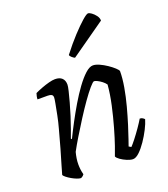

<svg xmlns="http://www.w3.org/2000/svg" viewBox="-137 -845 822 942"><g transform="rotate(-20 274.0 -374.0)"><path d="M124 0Q116 0 103 -5Q90 -10 77 -17.5Q64 -25 54 -33Q44 -41 42 -46Q46 -61 55.5 -93Q65 -125 78 -169.5Q91 -214 104 -264Q113 -296 119.5 -329Q126 -362 130.5 -386Q135 -410 135 -417Q135 -428 128 -432Q121 -436 108 -436H55Q55 -444 57 -452.5Q59 -461 61 -467Q78 -475 98 -482.5Q118 -490 137 -495Q156 -500 169 -500Q193 -500 205.5 -488Q218 -476 218 -454Q218 -445 212.5 -422Q207 -399 198.5 -368Q190 -337 179.5 -304Q169 -271 159 -243Q149 -215 143 -199L147 -195Q164 -230 185.5 -270.5Q207 -311 231 -351.5Q255 -392 279.5 -425.5Q304 -459 326.5 -479.5Q349 -500 367 -500Q381 -500 400 -491.5Q419 -483 437.5 -470.5Q456 -458 469 -446Q482 -434 483 -428Q483 -391 475 -345Q467 -299 454.5 -252.5Q442 -206 429.5 -166Q417 -126 407.5 -99Q398 -72 396 -66L408 -59Q417 -68 433.5 -89Q450 -110 467 -134.5Q484 -159 494 -176Q503 -176 509.5 -171.5Q516 -167 518 -164Q512 -143 498 -115.5Q484 -88 466 -61.5Q448 -35 429.5 -17.5Q411 0 396 0Q383 0 365 -7.5Q347 -15 333 -25Q319 -35 316 -43Q321 -55 333.5 -91Q346 -127 360.5 -178Q375 -229 387 -283.5Q399 -338 403 -387Q396 -397 385 -405.5Q374 -414 363 -419.5Q352 -425 346 -425Q340 -425 321.5 -403.5Q303 -382 279 -348Q255 -314 229.5 -274Q204 -234 181 -196Q158 -158 143 -130Q139 -115 136.5 -99Q134 -83 134 -68Q134 -55 135.5 -42Q137 -29 141 -14Q139 -11 135.5 -7.5Q132 -4 124 0ZM298 -565Q291 -568 283 -575Q275 -582 274 -588Q310 -635 343.5 -671Q377 -707 400.5 -727.5Q424 -748 432 -748Q439 -748 450 -740Q461 -732 470.5 -719.5Q480 -707 480 -693Z"/></g></svg>

Font: Texturina 12pt Light
Style: Italic
Weight: 300
Italic angle: -11°
Designer: Guillermo Torres Carreño
Foundry: Omnibus-Type
Version: Version 1.002